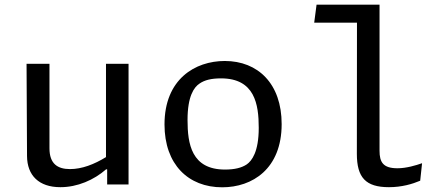

<svg xmlns="http://www.w3.org/2000/svg" viewBox="-20 -785 1900 817"><path d="M93 -513.5 95 -121C95.5 -38.5 145.5 11.5 237 11.5C309.5 11.5 379.5 -19 431.5 -64.5H436V0H527V-513.5H431V-116.5C380.5 -85.5 328.5 -65.5 278 -65.5C225.5 -65.5 190.5 -87.5 190.5 -154V-513.5Z M925.5 12C1053.5 12 1178.5 -66 1178.5 -257C1178.5 -428.5 1078 -525.5 936.5 -525.5C810 -525.5 680 -448 680 -255.5C680 -85 781.5 12 925.5 12ZM937.5 -63.5C794.5 -63.5 778 -173 778 -274.5C778 -376.5 806 -414 828.5 -429C850.5 -444.5 879.5 -451.5 920.5 -451.5C1064 -451.5 1081 -341.5 1081 -241C1081 -138.5 1051.5 -100.5 1030 -85.5C1008.5 -71 978.5 -63.5 937.5 -63.5Z M1498.5 -130.5C1498.5 -29.5 1536 11.5 1635 11.5C1689.5 11.5 1735 -2 1768 -16L1776 -90.5C1750.5 -81.5 1709 -69 1671.5 -69C1610.5 -69 1595 -94.5 1595 -143.5V-765H1327L1317 -688.5H1499Z"/></svg>

Font: Monaspace Argon
Style: Regular
Weight: 400
Designer: Riley Cran & the Lettermatic Team
Foundry: Lettermatic
Version: Version 1.200 (Monaspace Argon)